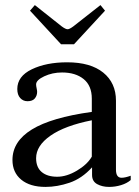

<svg xmlns="http://www.w3.org/2000/svg" viewBox="-20 -725 546 755"><path d="M98 -683 117 -705 223 -621Q238 -610 246 -610Q253 -610 268 -621L375 -705L393 -683L271 -551H220ZM29 -96Q29 -169 105.5 -216Q182 -263 341 -285V-337Q341 -388 309 -414Q277 -440 224 -440Q186 -440 154 -425Q122 -410 122 -393Q122 -387 124 -378Q126 -369 126 -364Q126 -349 117 -338Q108 -327 88 -327Q71 -327 59.5 -339.5Q48 -352 48 -375Q48 -425 105 -452.5Q162 -480 244 -480Q336 -480 386 -439.5Q436 -399 436 -329V-58Q436 -26 458 -26Q472 -26 494 -34V-17Q479 -4 456 3Q433 10 409 10Q382 10 362 -1Q342 -12 342 -37V-67Q302 -23 253.5 -6.5Q205 10 159 10Q98 10 63.5 -18.5Q29 -47 29 -96ZM341 -109V-252Q235 -231 178.5 -191.5Q122 -152 122 -103Q122 -67 144 -48.5Q166 -30 205 -30Q242 -30 282.5 -54Q323 -78 341 -109Z"/></svg>

Font: TavirajRegular
Style: Regular
Weight: 400
Designer: Katatrad Team
Foundry: CadsonDemak
Version: Version 1.000